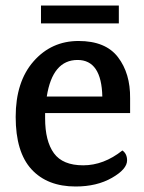

<svg xmlns="http://www.w3.org/2000/svg" viewBox="-20 -663 524 698"><path d="M144 -252V-233Q144 -150 176 -106Q208 -62 282.5 -62Q357 -62 425 -116Q442 -104 442 -80Q442 -48 387 -16.5Q332 15 255 15Q152 15 94.5 -47.5Q37 -110 37 -238Q37 -366 102 -440Q167 -514 265.5 -514Q364 -514 409 -455Q454 -396 453 -306V-252ZM262 -445Q171 -445 150 -312H352Q349 -445 262 -445ZM412 -643V-578H129V-643Z"/></svg>

Font: Karma SemiBold
Style: Regular
Weight: 600
Designer: Joana Correia
Foundry: Indian Type Foundry
Version: Version 1.202;PS 1.0;hotconv 1.0.78;makeotf.lib2.5.61930; tt